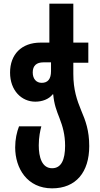

<svg xmlns="http://www.w3.org/2000/svg" viewBox="-20 -780 548 1050"><path d="M265 250C395 250 468 162 468 19C468 -66 448 -120 424 -176C401 -232 381 -289 381 -376V-437H463V-547H381V-760H250V-547H202C97 -547 35 -482 35 -383C35 -285 98 -224 173 -224C210 -224 247 -237 268 -264H271C276 -209 289 -176 305 -135C323 -89 336 -43 336 17C336 94 315 140 265 140C209 140 192 79 192 15C192 -31 200 -66 206 -89H84C72 -58 63 -19 63 26C63 141 129 250 265 250ZM208 -327C179 -327 159 -348 159 -384C159 -421 180 -439 217 -439H259V-391C259 -347 241 -327 208 -327Z"/></svg>

Font: Noto Sans Georgian ExtraCondensed Bold
Style: Regular
Weight: 700
Width: 2
Designer: Monotype Design Team, Akaki Razmadze
Foundry: Google LLC
Version: Version 2.005